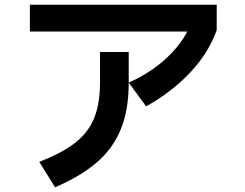

<svg xmlns="http://www.w3.org/2000/svg" viewBox="-20 -764 1040 816"><path d="M527 -413Q613 -451 677.5 -508Q742 -565 776 -630H107V-744H901V-636Q866 -538 787.5 -455Q709 -372 601 -312ZM147 -76Q242 -113 297.5 -155.5Q353 -198 379 -259.5Q405 -321 405 -413V-543H527V-411Q527 -295 492.5 -212.5Q458 -130 389.5 -72Q321 -14 214 32Z"/></svg>

Font: IBM Plex Sans JP SemiBold
Style: Regular
Weight: 600
Designer: Mike Abbink; Paul van der Laan; Pieter van Rosmalen; Wujin Sim; Yejin Wi; Jinhee Kim; Boomi Park; Yona Kim; Kichan Ma
Foundry: Sandoll Inc.
Version: Version 1.001